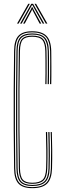

<svg xmlns="http://www.w3.org/2000/svg" viewBox="-20 -966 330 992"><path d="M147 6.2Q97.2 6.2 75.4 -17.5Q53.5 -41.2 52.8 -95.5Q51.2 -193.5 50.8 -297.1Q50.2 -400.8 50.8 -503.6Q51.2 -606.5 52.8 -702.8Q53.5 -757.8 75.2 -781.1Q97 -804.5 146 -804.5Q195.8 -804.5 219.5 -781.2Q243.2 -758 244.8 -702.8Q245 -690.5 245.2 -668.2Q245.5 -646 245.5 -620.1Q245.5 -594.2 245.4 -570.4Q245.2 -546.5 244.8 -531.2H238.5Q239 -547.8 239.2 -581Q239.5 -614.2 239.4 -648.6Q239.2 -683 238.8 -702.8Q237 -756 214.8 -777.4Q192.5 -798.8 146 -798.8Q99.5 -798.8 79.6 -776.6Q59.8 -754.5 58.8 -702.8Q57.5 -604.5 57 -501.9Q56.5 -399.2 57 -296.6Q57.5 -194 58.8 -95.5Q59.8 -43.8 80.2 -21.5Q100.8 0.8 147 0.8Q196.2 0.8 218.6 -21.4Q241 -43.5 242.8 -95.5Q244 -144 244 -189.4Q244 -234.8 241.8 -283.5H247.8Q249.2 -235.8 249.8 -190.8Q250.2 -145.8 248.8 -95.5Q247 -41 223.4 -17.4Q199.8 6.2 147 6.2ZM147 -5Q103.2 -5 84.5 -25.6Q65.8 -46.2 65 -96.5Q63.5 -194.5 63 -297.4Q62.5 -400.2 63 -503Q63.5 -605.8 65 -702.8Q65.8 -752.2 84.2 -772.8Q102.8 -793.2 146 -793.2Q190 -793.2 210.5 -773.5Q231 -753.8 232.5 -702.8Q233 -691 233.1 -668.5Q233.2 -646 233.2 -619.8Q233.2 -593.5 233.1 -569.5Q233 -545.5 232.5 -531.2H226.2Q227 -553.8 227.1 -584.9Q227.2 -616 227.1 -647.6Q227 -679.2 226.5 -702.8Q225.2 -747.2 207.8 -767.4Q190.2 -787.5 146 -787.5Q105.8 -787.5 88.8 -768.6Q71.8 -749.8 71 -702.8Q69.5 -605 69 -502.4Q68.5 -399.8 69 -297Q69.5 -194.2 71 -96.2Q71.8 -49.2 89 -29.9Q106.2 -10.5 147 -10.5Q189.8 -10.5 209.4 -29.2Q229 -48 230.5 -95.8Q231.5 -128.2 231.5 -158.4Q231.5 -188.5 231 -219.1Q230.5 -249.8 229.5 -283.5H235.8Q236.5 -251.8 237.1 -221.2Q237.8 -190.8 237.6 -159.8Q237.5 -128.8 236.5 -95.5Q235 -45.5 214.1 -25.2Q193.2 -5 147 -5ZM147 -16.2Q108.8 -16.2 93.4 -34Q78 -51.8 77.2 -96.2Q75.8 -193.5 75.2 -296.8Q74.8 -400 75.2 -503.1Q75.8 -606.2 77.2 -702.8Q78 -747.2 93.2 -764.6Q108.5 -782 146 -782Q186.5 -782 203 -763.8Q219.5 -745.5 220.2 -702.5Q220.8 -681.8 220.9 -649.4Q221 -617 220.9 -584.6Q220.8 -552.2 220.2 -531.2H214.2Q215 -554 215 -587.4Q215 -620.8 214.9 -652.5Q214.8 -684.2 214.2 -701.5Q213.2 -743 198.5 -759.6Q183.8 -776.2 146 -776.2Q111 -776.2 97.5 -760.6Q84 -745 83.2 -702.8Q81.2 -603.5 80.6 -501Q80 -398.5 80.6 -296.4Q81.2 -194.2 83.2 -96.2Q84 -54.2 98 -38Q112 -21.8 147 -21.8Q183.2 -21.8 200.1 -37.2Q217 -52.8 218.2 -96.8Q219.8 -143.8 219.2 -189.1Q218.8 -234.5 217.2 -283.5H223.5Q224.8 -242.8 225.4 -194.9Q226 -147 224.2 -95.8Q223 -50.5 205 -33.4Q187 -16.2 147 -16.2ZM68 -844 126 -946.2H134L76 -844ZM83.8 -844 141.5 -946.2H151L208.8 -844H200.8L153.2 -929L147.8 -939.5H145L139.2 -929L92 -844ZM99.5 -844 138.8 -916.2 144.5 -928.8H148L153.8 -916.2L193.2 -844H185L149.2 -911L147.5 -917H145.2L143.5 -911L107.8 -844ZM216.8 -844 158.5 -946.2H166.5L224.8 -844Z"/></svg>

Font: Big Shoulders Inline Display Thin ExtraLight
Style: Regular
Weight: 250
Version: Version 2.002